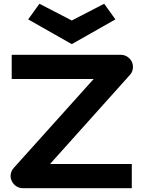

<svg xmlns="http://www.w3.org/2000/svg" viewBox="-20 -988 753 1008"><path d="M672.9 -662.1Q680.2 -645 677.2 -626.2Q674.3 -607.4 661.6 -594.2L242.7 -127H671.9V0H99.6Q81.1 0 65.2 -10.5Q49.3 -21 41.5 -38.1Q33.2 -55.2 36.4 -73.7Q39.6 -92.3 51.8 -106L471.7 -573.2H41.5V-700.2H614.7Q633.3 -700.2 649.2 -689.7Q665 -679.2 672.9 -662.1ZM187 -968.3 356.9 -880.4 526.9 -968.3 585.9 -886.2 356.9 -756.3 127.9 -886.2Z"/></svg>

Font: Audiowide
Style: Regular
Weight: 400
Designer: Astigmatic (AOETI)
Foundry: Astigmatic (AOETI)
Version: Version 1.002